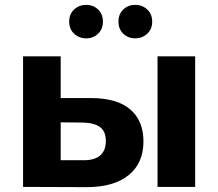

<svg xmlns="http://www.w3.org/2000/svg" viewBox="-20 -770 899 791"><path d="M629 0V-538H784V0ZM358 -366Q464 -365 517.5 -318.5Q571 -272 571 -187Q571 -98 510 -48.5Q449 1 337 1L75 0V-538H230V-366ZM323 -110Q368 -109 392 -129Q416 -149 416 -189Q416 -229 392 -246.5Q368 -264 323 -265L230 -266V-110ZM537 -612Q508 -612 488 -631Q468 -650 468 -681Q468 -712 488 -731Q508 -750 537 -750Q566 -750 586.5 -731Q607 -712 607 -681Q607 -650 586.5 -631Q566 -612 537 -612ZM335 -612Q306 -612 285.5 -631Q265 -650 265 -681Q265 -712 285.5 -731Q306 -750 335 -750Q364 -750 384 -731Q404 -712 404 -681Q404 -650 384 -631Q364 -612 335 -612Z"/></svg>

Font: MOST Montserrat
Style: Bold
Weight: 700
Designer: Julieta Ulanovsky
Foundry: Julieta Ulanovsky
Version: Version 8.000;March 11, 2024;FontCreator 15.0.0.2926 64-bit